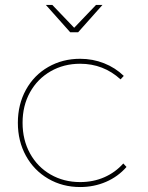

<svg xmlns="http://www.w3.org/2000/svg" viewBox="-20 -754 597 774"><path d="M303 -497Q237 -497 184 -466.5Q131 -436 101 -382Q71 -328 71 -259Q71 -190 101 -135.5Q131 -81 184 -50.5Q237 -20 303 -20Q356 -20 400.5 -39.5Q445 -59 477 -95L490 -81Q456 -42 407.5 -21Q359 0 303 0Q232 0 174.5 -33.5Q117 -67 84.5 -126Q52 -185 52 -259Q52 -333 84.5 -392Q117 -451 174.5 -484Q232 -517 303 -517Q354 -517 399.5 -499Q445 -481 479 -448L466 -434Q397 -497 303 -497ZM367 -734H393L295 -624H263L165 -734H191L279 -642Z"/></svg>

Font: Gontserrat Thin
Style: Regular
Weight: 250
Designer: Julieta Ulanovsky
Foundry: Julieta Ulanovsky
Version: Version 6.001